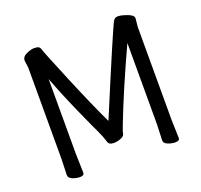

<svg xmlns="http://www.w3.org/2000/svg" viewBox="-127 -861 1070 1021"><g transform="rotate(-20 408.5 -350.5)"><path d="M698.2 17.1Q678.2 17.1 656.5 8.5Q634.8 0 634.8 -17.1L638.2 -106V-566.9Q532.2 -336.9 467.8 -169.9Q452.1 -128.9 452.1 -124Q452.1 -109.9 431.6 -100.8Q411.1 -91.8 389.2 -91.8Q361.8 -91.8 356.9 -110.8Q346.2 -146 330.1 -179Q314 -211.9 265.4 -321Q216.8 -430.2 179.2 -529.8V-105L182.1 1Q182.1 17.1 158.2 17.1Q138.2 17.1 116.7 8.5Q95.2 0 95.2 -17.1L98.1 -106V-624L92.8 -665Q92.8 -688 118.9 -699.5Q145 -710.9 162.1 -710.9Q180.2 -710.9 188 -706.1Q195.8 -701.2 199.5 -687Q203.1 -672.9 275.6 -498.5Q348.1 -324.2 401.9 -211.9Q592.8 -668.9 611.8 -701.2Q620.1 -717.8 638.2 -717.8Q652.8 -717.8 671.9 -711.9Q724.1 -696.8 724.1 -676.8L719.2 -627.9V-105L722.2 1Q722.2 17.1 698.2 17.1Z"/></g></svg>

Font: LXGW WenKai Screen
Style: Regular
Weight: 400
Designer: LXGW / Fontworks Inc.
Foundry: LXGW / Fontworks Inc.
Version: Version 1.510;January 18,2025